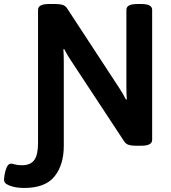

<svg xmlns="http://www.w3.org/2000/svg" viewBox="-113 -722 852 954"><path d="M6 212Q1 212 -15 211Q-31 210 -49 205.5Q-67 201 -80 193Q-93 185 -93 171Q-93 164 -90 145Q-87 126 -79.5 109Q-72 92 -59 91Q-52 91 -39 95Q-26 99 -4 99Q39 99 57.5 73Q76 47 76 -11V-673Q76 -702 129 -702H165Q185 -702 199 -697.5Q213 -693 222 -678L478 -287Q497 -259 513 -227L517 -228Q516 -246 515.5 -260.5Q515 -275 515 -296V-673Q515 -702 568 -702H590Q643 -702 643 -673V-27Q643 2 590 2H558Q539 2 525.5 -2.5Q512 -7 503 -21L241 -419Q222 -447 206 -478L202 -477Q203 -460 203.5 -445.5Q204 -431 204 -409V2Q204 97 158 154.5Q112 212 6 212Z"/></svg>

Font: Asap SemiBold
Style: Regular
Weight: 600
Designer: Pablo Cosgaya
Foundry: Omnibus-Type
Version: Version 3.001; ttfautohint (v1.8.3)